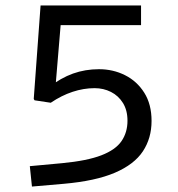

<svg xmlns="http://www.w3.org/2000/svg" viewBox="-20 -675 654 705"><path d="M138 -655H497.9V-582.6H155L138 -593.6ZM129 -655H208.7L184.2 -361.9L166.4 -297.7L106.9 -306.7L103.9 -311.7ZM536.5 -230.9Q536.5 -167.6 504.7 -119.5Q472.9 -71.3 401.9 -40.8Q330.9 -10.3 213.3 0L97.3 10L89.5 -64.9L208.5 -75.9Q300.1 -84.6 352.3 -104.8Q404.5 -125 426.3 -157Q448.1 -189 448.1 -231.6Q448.1 -270.1 431.5 -296.8Q415 -323.5 387.5 -337.4Q360 -351.3 327.4 -351.3Q287.1 -351.3 246.4 -337.8Q205.7 -324.4 166.4 -297.7L160.3 -355.3Q203.3 -388.8 248.1 -404.9Q292.9 -420.9 343.3 -420.9Q395.3 -420.9 439.1 -398.9Q483 -376.9 509.7 -334.6Q536.5 -292.2 536.5 -230.9Z"/></svg>

Font: Intel One Mono Light
Style: Regular
Weight: 300
Monospace: yes
Designer: Fred Shallcrass
Foundry: Frere-Jones Type LLC
Version: Version 1.004